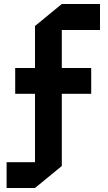

<svg xmlns="http://www.w3.org/2000/svg" viewBox="-20 -736 542 960"><path d="M155 -267H56V-396H155V-606L289 -716H480V-586H289V-396H436V-267H289V94L155 204H13V75H155Z"/></svg>

Font: Foldit Thin SemiBold
Style: Regular
Weight: 600
Version: Version 1.003